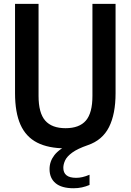

<svg xmlns="http://www.w3.org/2000/svg" viewBox="-20 -760 677 996"><path d="M361.5 216.5Q299.5 216.5 268.2 190.2Q237 164 237 117.5Q237 77.5 262 45Q287 12.5 347.5 -16L339.5 9.5H320Q231 9.5 172.8 -20.2Q114.5 -50 86.2 -113.2Q58 -176.5 58 -276.5V-740H180V-262.5Q180 -174 214.5 -134.5Q249 -95 320 -95Q391.5 -95 425.5 -134.5Q459.5 -174 459.5 -262.5V-740H579.5V-276.5Q579.5 -168.5 545.5 -100.8Q511.5 -33 435.5 -7Q382 11.5 354.8 31.5Q327.5 51.5 318 71.8Q308.5 92 308.5 110.5Q308.5 136 324.8 149.2Q341 162.5 375.5 162.5Q390.5 162.5 407.2 158.8Q424 155 444.5 146.5V199.5Q425.5 207.5 405.2 212Q385 216.5 361.5 216.5Z"/></svg>

Font: Encode Sans SC Condensed SemiBold
Style: Regular
Weight: 600
Width: 3
Designer: Multiple Designers
Foundry: Impallari Type
Version: Version 3.002